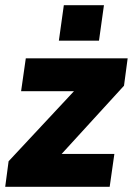

<svg xmlns="http://www.w3.org/2000/svg" viewBox="-22 -717 512 737"><path d="M-2 0H399L417 -126H214.5L454 -388L468 -493H77L59 -367H262L11 -98ZM204 -561H358L377 -697H223Z"/></svg>

Font: HK Grotesk Black
Style: Italic
Weight: 900
Italic angle: -16°
Designer: Alfredo Marco Pradil
Foundry: Hanken Design Co.
Version: Version 3.001;FEAKit 1.0